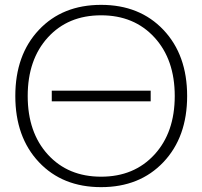

<svg xmlns="http://www.w3.org/2000/svg" viewBox="-20 -760 833 790"><path d="M193 -343V-387H600V-343ZM140 -93Q43 -196 43 -365Q43 -534 140 -637Q237 -740 396 -740Q555 -740 652.5 -637Q750 -534 750 -365Q750 -196 652.5 -93Q555 10 396 10Q237 10 140 -93ZM177 -124Q260 -33 396 -33Q532 -33 615.5 -124Q699 -215 699 -365Q699 -515 615.5 -606Q532 -697 396 -697Q260 -697 177 -606Q94 -515 94 -365Q94 -215 177 -124Z"/></svg>

Font: M PLUS 1p Light
Style: Regular
Weight: 300
Version: Version 1.061